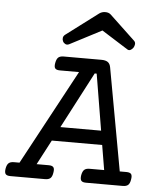

<svg xmlns="http://www.w3.org/2000/svg" viewBox="-81 -851 736 899"><g transform="rotate(5 287.5 -402.0)"><path d="M175.8 -66.4Q192.4 -66.4 198.2 -59.1Q204.1 -51.8 200.7 -33.2Q197.8 -14.6 189.5 -7.3Q181.2 0 164.6 0H1.5Q-15.1 0 -21 -7.3Q-26.9 -14.6 -23.9 -33.2Q-20.5 -51.8 -12.2 -59.1Q-3.9 -66.4 12.7 -66.4H38.6L279.3 -513.2H189.5Q172.9 -513.2 167 -520.5Q161.1 -527.8 164.6 -546.4Q168 -564.9 176.3 -572.3Q184.6 -579.6 201.2 -579.6H378.9Q398.4 -579.6 408.9 -572.3Q419.4 -564.9 422.4 -547.9L509.8 -66.4H541Q557.6 -66.4 563.5 -59.1Q569.3 -51.8 565.9 -33.2Q563 -14.6 554.7 -7.3Q546.4 0 529.8 0H356.9Q340.3 0 334.5 -7.3Q328.6 -14.6 331.5 -33.2Q335 -51.8 343.3 -59.1Q351.6 -66.4 368.2 -66.4H436.5L417 -182.6H180.2L119.1 -66.4ZM214.8 -249H406.2L362.3 -513.2H353ZM222.2 -639.2Q212.4 -634.3 204.3 -638.2Q196.3 -642.1 192.4 -649.9Q188.5 -657.7 189.7 -666.5Q190.9 -675.3 199.2 -681.6L349.6 -794.9Q361.8 -803.7 377.9 -803.7Q393.6 -803.7 403.3 -794.9L523.4 -681.6Q529.8 -675.3 529.1 -666.3Q528.3 -657.2 523.4 -649.4Q518.1 -641.6 510.3 -637.7Q502.4 -633.8 494.6 -639.2L371.6 -716.8Z"/></g></svg>

Font: Courier Prime
Style: Italic
Weight: 400
Monospace: yes
Designer: Alan Dague-Greene
Foundry: Quote-Unquote Apps
Version: Version 1.202